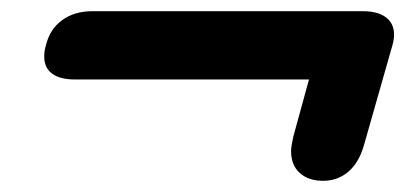

<svg xmlns="http://www.w3.org/2000/svg" viewBox="-20 -501 729 343"><path d="M684 -439Q684 -431 681 -420L630 -241Q621 -210 602 -194Q583 -178 557 -178Q531 -178 515.5 -192Q500 -206 500 -231Q500 -239 504 -257L532 -359H114Q87 -359 73 -369.5Q59 -380 59 -400Q59 -410 62 -420Q69 -449 91 -465Q113 -481 145 -481H628Q655 -481 669.5 -470Q684 -459 684 -439Z"/></svg>

Font: Shrikhand
Style: Regular
Weight: 400
Italic angle: -14°
Designer: Jonny Pinhorn
Foundry: Jonny Pinhorn
Version: Version 1.001;PS 1.001;hotconv 1.0.88;makeotf.lib2.5.647800